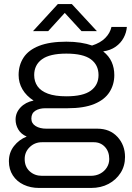

<svg xmlns="http://www.w3.org/2000/svg" viewBox="-20 -744 653 949"><path d="M173 185Q131 185 97 169Q63 153 43.5 123Q24 93 24 53Q24 10 49 -22Q74 -54 112 -69Q84 -81 70.5 -104Q57 -127 57 -153Q57 -187 81.5 -213Q106 -239 146 -247Q110 -270 91 -302.5Q72 -335 72 -373Q72 -422 96.5 -459.5Q121 -497 173.5 -517.5Q226 -538 308 -538Q346 -538 378 -533Q410 -528 435 -519Q476 -532 500 -556Q524 -580 531 -611H607Q605 -583 591 -557Q577 -531 551.5 -513Q526 -495 490 -490Q519 -467 532 -437.5Q545 -408 545 -373Q545 -326 521 -288.5Q497 -251 446 -230Q395 -209 314 -209H204Q174 -209 154.5 -196.5Q135 -184 135 -158Q135 -134 156 -121Q177 -108 209 -108H461Q523 -108 560.5 -67.5Q598 -27 598 32Q598 76 576 110.5Q554 145 516.5 165Q479 185 430 185ZM187 125H429Q455 125 475.5 114Q496 103 508 84Q520 65 520 42Q520 5 498.5 -18Q477 -41 444 -41H187Q152 -41 127 -17Q102 7 102 42Q102 80 126.5 102.5Q151 125 187 125ZM308 -268Q391 -268 429 -296Q467 -324 467 -373Q467 -423 429 -451Q391 -479 308 -479Q226 -479 187.5 -451Q149 -423 149 -373Q149 -341 165.5 -317.5Q182 -294 217 -281Q252 -268 308 -268ZM143 -590 266 -724H335L459 -590H383L281 -701H319L218 -590Z"/></svg>

Font: Archivo SemiExpanded Light
Style: Regular
Weight: 300
Width: 6
Designer: Hector Gatti
Foundry: Omnibus-Type
Version: Version 2.001